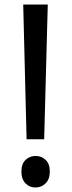

<svg xmlns="http://www.w3.org/2000/svg" viewBox="-20 -821 319 852"><path d="M176 -203H98L83 -801H192ZM137 11Q111 11 93 -7.5Q75 -26 75 -60Q75 -94 93.5 -111.5Q112 -129 138 -129Q164 -129 182.5 -111.5Q201 -94 201 -60Q201 -26 182.5 -7.5Q164 11 137 11Z"/></svg>

Font: Yaldevi Medium
Style: Regular
Weight: 500
Designer: Sol Matas, Rajitha Manaperi, Kosala Senevirathne
Foundry: Mooniak
Version: Version 1.100